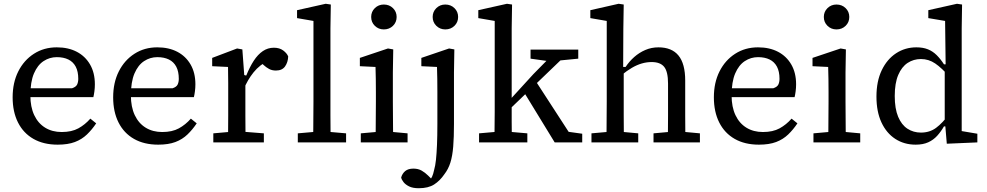

<svg xmlns="http://www.w3.org/2000/svg" viewBox="-20 -755 5234 1018"><path d="M286 12Q211 12 157.5 -18.5Q104 -49 75.5 -105.5Q47 -162 47 -239Q47 -317 77 -376.5Q107 -436 160 -470Q213 -504 281 -504Q342 -504 387 -480.5Q432 -457 457.5 -413Q483 -369 483 -308Q483 -289 480.5 -270.5Q478 -252 475 -240H100V-287H362Q383 -294 389 -307Q395 -320 395 -337Q395 -376 381.5 -401.5Q368 -427 342.5 -439.5Q317 -452 281 -452Q243 -452 211 -431Q179 -410 160 -365.5Q141 -321 141 -249Q141 -188 161.5 -144.5Q182 -101 219.5 -78Q257 -55 307 -55Q360 -55 395.5 -74.5Q431 -94 459 -126L490 -101Q468 -68 441 -42Q414 -16 377 -2Q340 12 286 12Z M819 12Q744 12 690.5 -18.5Q637 -49 608.5 -105.5Q580 -162 580 -239Q580 -317 610 -376.5Q640 -436 693 -470Q746 -504 814 -504Q875 -504 920 -480.5Q965 -457 990.5 -413Q1016 -369 1016 -308Q1016 -289 1013.5 -270.5Q1011 -252 1008 -240H633V-287H895Q916 -294 922 -307Q928 -320 928 -337Q928 -376 914.5 -401.5Q901 -427 875.5 -439.5Q850 -452 814 -452Q776 -452 744 -431Q712 -410 693 -365.5Q674 -321 674 -249Q674 -188 694.5 -144.5Q715 -101 752.5 -78Q790 -55 840 -55Q893 -55 928.5 -74.5Q964 -94 992 -126L1023 -101Q1001 -68 974 -42Q947 -16 910 -2Q873 12 819 12Z M1111 0V-48L1224 -58H1252L1379 -48V0ZM1189 0Q1189 -30 1189.5 -67Q1190 -104 1190 -143V-215V-267Q1190 -267 1190 -315Q1190 -337 1189.5 -357.5Q1189 -378 1189 -400L1105 -404V-448L1237 -498L1265 -493L1275 -357L1281 -356V-215V-143Q1281 -104 1281.5 -67Q1282 -30 1282 0ZM1272 -281 1264 -355H1286Q1304 -400 1325.5 -433Q1347 -466 1373.5 -484Q1400 -502 1432 -502Q1462 -502 1481.5 -487.5Q1501 -473 1508 -456Q1507 -425 1491.5 -403Q1476 -381 1443 -381Q1422 -381 1406.5 -389.5Q1391 -398 1378 -410L1355 -432L1407 -436Q1357 -412 1324.5 -371.5Q1292 -331 1272 -281Z M1559 0V-48L1673 -58H1700L1815 -48V0ZM1640 0Q1641 -36 1641 -72Q1641 -108 1641.5 -144Q1642 -180 1642 -215V-644L1555 -659V-701L1707 -735L1734 -731L1732 -604V-215Q1732 -215 1732 -144Q1732 -108 1732.5 -72Q1733 -36 1733 0Z M1893 0V-48L2005 -58H2033L2141 -48V0ZM1971 0Q1972 -30 1972 -67Q1972 -104 1972.5 -143Q1973 -182 1973 -215V-267Q1973 -305 1972.5 -336Q1972 -367 1971 -400L1888 -404V-448L2037 -498L2065 -493L2063 -371V-215Q2063 -182 2063.5 -143Q2064 -104 2064 -67Q2064 -30 2065 0ZM2015 -599Q1987 -599 1967.5 -618Q1948 -637 1948 -665Q1948 -693 1967.5 -712Q1987 -731 2015 -731Q2044 -731 2063.5 -712Q2083 -693 2083 -665Q2083 -637 2063.5 -618Q2044 -599 2015 -599Z M2200 243Q2169 243 2149.5 233.5Q2130 224 2119.5 210.5Q2109 197 2107 186Q2113 165 2128.5 152Q2144 139 2172 139Q2197 139 2215.5 149.5Q2234 160 2250 176L2282 208L2270 206H2262H2255Q2265 194 2271 181.5Q2277 169 2282 145Q2288 125 2291.5 92.5Q2295 60 2297 13Q2299 -34 2299 -99V-267Q2299 -305 2298.5 -336Q2298 -367 2297 -400L2214 -404V-448L2361 -498L2389 -493L2387 -371V-98Q2387 -28 2383 22Q2379 72 2368 107Q2357 142 2336 169Q2313 203 2282 223Q2251 243 2200 243ZM2341 -599Q2313 -599 2293.5 -618Q2274 -637 2274 -665Q2274 -693 2293.5 -712Q2313 -731 2341 -731Q2370 -731 2389.5 -712Q2409 -693 2409 -665Q2409 -637 2389.5 -618Q2370 -599 2341 -599Z M2520 0V-48L2634 -58H2661L2776 -48V0ZM2601 0Q2602 -27 2602 -53.5Q2602 -80 2602.5 -107.5Q2603 -135 2603 -162V-215V-644L2516 -659V-701L2668 -735L2695 -731L2693 -604V-215Q2693 -215 2693 -162V-108Q2693 -80 2693.5 -53.5Q2694 -27 2694 0ZM2652 -147V-223H2681L2808 -362L2936 -492H3011ZM2921 0 2754 -273 2814 -335 2995 -56 3067 -46V0ZM2793 -444V-492H3046V-444L2924 -432L2901 -429Z M3116 0V-48L3229 -58H3256L3364 -48V0ZM3195 0Q3196 -30 3196 -67Q3196 -104 3196.5 -143Q3197 -182 3197 -215V-644L3110 -659V-701L3260 -735L3287 -731L3285 -604L3284 -388L3287 -381V-215Q3287 -215 3287 -143Q3287 -104 3287.5 -67Q3288 -30 3288 0ZM3445 0V-48L3555 -58H3583L3691 -48V0ZM3521 0Q3521 -30 3521.5 -67Q3522 -104 3522 -142V-215V-312Q3522 -375 3501.5 -400.5Q3481 -426 3435 -426Q3409 -426 3383 -418.5Q3357 -411 3330.5 -395.5Q3304 -380 3276 -357L3267 -400H3297Q3316 -429 3342.5 -452.5Q3369 -476 3401.5 -490Q3434 -504 3471 -504Q3542 -504 3577.5 -460.5Q3613 -417 3613 -328V-215V-142Q3613 -104 3613.5 -67Q3614 -30 3614 0Z M4004 12Q3929 12 3875.5 -18.5Q3822 -49 3793.5 -105.5Q3765 -162 3765 -239Q3765 -317 3795 -376.5Q3825 -436 3878 -470Q3931 -504 3999 -504Q4060 -504 4105 -480.5Q4150 -457 4175.5 -413Q4201 -369 4201 -308Q4201 -289 4198.5 -270.5Q4196 -252 4193 -240H3818V-287H4080Q4101 -294 4107 -307Q4113 -320 4113 -337Q4113 -376 4099.5 -401.5Q4086 -427 4060.5 -439.5Q4035 -452 3999 -452Q3961 -452 3929 -431Q3897 -410 3878 -365.5Q3859 -321 3859 -249Q3859 -188 3879.5 -144.5Q3900 -101 3937.5 -78Q3975 -55 4025 -55Q4078 -55 4113.5 -74.5Q4149 -94 4177 -126L4208 -101Q4186 -68 4159 -42Q4132 -16 4095 -2Q4058 12 4004 12Z M4293 0V-48L4405 -58H4433L4541 -48V0ZM4371 0Q4372 -30 4372 -67Q4372 -104 4372.5 -143Q4373 -182 4373 -215V-267Q4373 -305 4372.5 -336Q4372 -367 4371 -400L4288 -404V-448L4437 -498L4465 -493L4463 -371V-215Q4463 -182 4463.5 -143Q4464 -104 4464 -67Q4464 -30 4465 0ZM4415 -599Q4387 -599 4367.5 -618Q4348 -637 4348 -665Q4348 -693 4367.5 -712Q4387 -731 4415 -731Q4444 -731 4463.5 -712Q4483 -693 4483 -665Q4483 -637 4463.5 -618Q4444 -599 4415 -599Z M4835 12Q4774 12 4727 -18.5Q4680 -49 4653.5 -106Q4627 -163 4627 -243Q4627 -324 4655 -382.5Q4683 -441 4731 -472.5Q4779 -504 4839 -504Q4874 -504 4900 -493.5Q4926 -483 4946.5 -462.5Q4967 -442 4985 -414H5021L5016 -346Q4973 -395 4938.5 -418.5Q4904 -442 4863 -442Q4824 -442 4792.5 -421.5Q4761 -401 4742.5 -357.5Q4724 -314 4724 -246Q4724 -179 4742 -136Q4760 -93 4791.5 -72.5Q4823 -52 4863 -52Q4909 -52 4943 -77Q4977 -102 5015 -153L5019 -85H4985Q4969 -57 4949 -35Q4929 -13 4901.5 -0.5Q4874 12 4835 12ZM5000 7 4991 -100 4989 -101V-393L4994 -400L4991 -644L4902 -659V-701L5054 -735L5081 -731L5079 -604V-60L5162 -46V0Z"/></svg>

Font: myMathFont
Style: Regular
Weight: 400
Designer: Ross Mills, John Hudson & Paul Hanslow, Tiro Typeworks Ltd; with prior portions MicroPress Inc., and Coen Hoffman. Math 
Foundry: Tiro Typeworks Ltd
Version: Version 2.13 b171